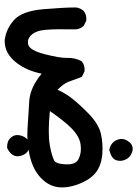

<svg xmlns="http://www.w3.org/2000/svg" viewBox="102 -402 610 855"><g transform="rotate(90 407.5 25.0)"><path d="M637.2 298.8Q608.9 299.8 593.8 282.7Q578.1 265.6 583 242.2Q587.9 220.7 601.1 208.5Q604.5 205.1 609.1 202.9Q613.8 200.7 618.9 200Q624 199.2 629.6 199.7Q635.3 200.2 641.1 201.7Q667.5 207.5 675.3 242.2Q679.2 259.8 669.9 274.2Q660.6 288.6 641.1 297.9L639.2 298.8ZM159.2 309.6Q108.9 303.2 69.8 268.1Q29.8 232.4 21.5 137.7Q13.7 46.4 13.7 -6.8V-7.3V-7.8Q16.1 -26.4 27.8 -40.5L28.3 -41L28.8 -41.5Q45.4 -56.2 71.3 -53.7H73.2L74.7 -52.7L94.2 -43L95.7 -42L97.2 -40.5Q113.3 -22 111.3 3.4Q110.4 43 110.8 73.5Q111.3 104 113.3 127Q116.7 170.4 136.7 191.4Q155.3 210.9 180.2 204.6Q183.6 203.6 187 201.2Q190.4 198.7 194.1 194.8Q197.8 190.9 201.4 184.8Q205.1 178.7 208.5 171.4Q211.9 164.1 215.3 154.1Q218.8 144 221.7 132.3Q239.3 62.5 238.3 31.7Q237.3 -3.4 252 -30.8L252.9 -32.7L254.4 -33.7Q271 -48.3 296.9 -45.9H298.8L300.3 -44.9L319.8 -35.2L323.2 -33.2L324.7 -29.3Q334.5 -0.5 345.2 26.9Q353.5 47.9 380.4 74.2Q393.1 44.9 413.1 17.6Q437 -15.1 483.4 -61Q531.2 -108.4 575.7 -118.7Q619.6 -128.9 668 -125Q717.8 -120.6 750 -95.2Q781.7 -69.3 800.8 -18.1Q819.8 33.2 813.5 74.7Q807.1 117.2 770 150.9Q761.2 159.2 750.7 166.3Q740.2 173.3 728.3 179.2Q716.3 185.1 703.1 189.7Q689.9 194.3 675.3 197.8Q617.2 211.9 554.2 208Q492.7 204.1 430.2 200.2Q370.6 196.3 308.6 145Q295.4 210.9 259.8 257.3Q217.8 311.5 159.7 309.6ZM694.3 89.8Q710.4 82.5 712.4 37.6Q714.4 -6.8 688.5 -19.5Q659.7 -33.7 623.5 -28.3Q606 -25.9 588.1 -15.9Q570.3 -5.9 552.7 11.2Q519.5 43.9 475.1 108.4Q499.5 110.8 521 112.1Q542.5 113.3 561.3 113.3Q580.1 113.3 596.7 112.3Q614.7 110.8 631.6 107.9Q648.4 105 664.1 100.6Q679.7 96.2 694.3 89.8ZM645.5 -156.7Q615.2 -163.6 604 -189.5Q598.1 -202.6 599.6 -215.8Q601.1 -229 609.9 -240.7Q618.2 -253.4 630.4 -258.1Q642.6 -262.7 656.2 -258.3Q662.6 -256.3 668 -253.4Q673.3 -250.5 677.7 -246.8Q682.1 -243.2 685.5 -238.3Q689 -233.4 691.4 -228Q696.3 -217.3 696.8 -207Q697.3 -196.8 693.8 -186.5Q689.5 -175.3 678.2 -168Q667 -160.6 649.9 -156.7L647.5 -155.8Z"/></g></svg>

Font: NaikaiFont
Style: Bold
Weight: 700
Version: Version 1.89